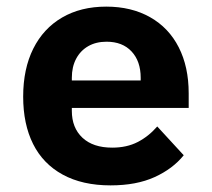

<svg xmlns="http://www.w3.org/2000/svg" viewBox="-20 -548 640 580"><path d="M50 -256Q50 -340 80.5 -401Q111 -462 167.5 -495Q224 -528 301 -528Q377 -528 433.5 -496Q490 -464 520 -405Q550 -346 550 -266V-222H197V-213Q197 -162 229 -132Q261 -102 319 -102Q363 -102 396 -119Q429 -136 455 -166L535 -79Q502 -38 447 -13Q392 12 314 12Q229 12 169.5 -20.5Q110 -53 80 -113Q50 -173 50 -256ZM197 -313V-305H405V-313Q405 -363 377.5 -392.5Q350 -422 302 -422Q270 -422 246.5 -408.5Q223 -395 210 -370.5Q197 -346 197 -313Z"/></svg>

Font: iA Writer Mono V
Style: Regular
Weight: 400
Designer: Mike Abbink, Paul van der Laan, Pieter van Rosmalen
Foundry: Bold Monday
Version: Version 2.000